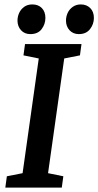

<svg xmlns="http://www.w3.org/2000/svg" viewBox="-20 -847 444 867"><path d="M4 0 11 -51 82 -65 155 -583 86 -597 93 -648H348L341 -597L270 -583L197 -65L266 -51L259 0ZM336 -693Q310 -693 294 -710.5Q278 -728 278 -754Q278 -772 285.5 -788.5Q293 -805 308.5 -816Q324 -827 345 -827Q371 -827 387.5 -810.5Q404 -794 404 -766Q404 -738 386.5 -715.5Q369 -693 336 -693ZM117 -693Q91 -693 75 -710.5Q59 -728 59 -754Q59 -772 66.5 -788.5Q74 -805 89 -816Q104 -827 126 -827Q153 -827 169 -810.5Q185 -794 185 -766Q185 -738 168 -715.5Q151 -693 117 -693Z"/></svg>

Font: Faustina SemiBold
Style: Italic
Weight: 600
Italic angle: -8°
Designer: Alfonso Garcia
Foundry: http://www.omnibus-type.com
Version: Version 1.200